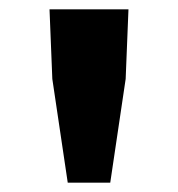

<svg xmlns="http://www.w3.org/2000/svg" viewBox="-20 -772 382 411"><path d="M92 -603 86 -752H255L249 -603L216 -381H125Z"/></svg>

Font: Nebula Sans Bold
Style: Regular
Weight: 700
Designer: Paul D. Hunt for Adobe (as Source Sans)
Foundry: Nebula Entertainment & Broadcasting LLC
Version: Version 1.010